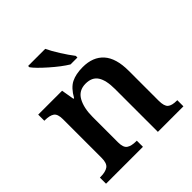

<svg xmlns="http://www.w3.org/2000/svg" viewBox="-203 -914 1063 1063"><g transform="rotate(-45 328.5 -383.0)"><path d="M24 -48H29Q68 -48 88 -62Q108 -76 108 -118V-422Q108 -462 89.5 -475Q71 -488 33 -488H29V-536H216L229 -460H234Q263 -512 299 -530Q335 -548 389 -548Q469 -548 512 -500Q555 -452 555 -353V-119Q555 -76 571.5 -62Q588 -48 626 -48H630V0H430V-336Q430 -404 408 -438Q386 -472 336 -472Q282 -472 257.5 -428Q233 -384 233 -314V-114Q233 -74 252 -61Q271 -48 309 -48H313V0H24ZM180 -756V-766H314Q329 -734 355.5 -692Q382 -650 406 -619V-606H352Q309 -632 254 -680.5Q199 -729 180 -756Z"/></g></svg>

Font: Noto Serif SemiBold
Style: Regular
Weight: 600
Designer: Monotype Design Team
Foundry: Monotype Imaging Inc.
Version: Version 1.001